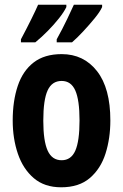

<svg xmlns="http://www.w3.org/2000/svg" viewBox="-20 -837 523 816"><path d="M449 -325Q449 -249 428.5 -184.5Q408 -120 362 -80.5Q316 -41 240 -41Q169 -41 123.5 -80Q78 -119 56 -183.5Q34 -248 34 -325Q34 -408 55.5 -472Q77 -536 123 -571.5Q169 -607 242 -607Q336 -607 392.5 -534.5Q449 -462 449 -325ZM164 -324Q164 -238 182.5 -197Q201 -156 242 -156Q282 -156 300 -196.5Q318 -237 318 -325Q318 -412 300 -452.5Q282 -493 242 -493Q201 -493 182.5 -453Q164 -413 164 -324ZM414 -807Q405 -787 382.5 -759.5Q360 -732 334 -704Q308 -676 286 -657H221V-670Q246 -715 265.5 -756Q285 -797 294 -817H414ZM262 -807Q252 -786 231 -759.5Q210 -733 183.5 -706Q157 -679 130 -657H69V-670Q94 -717 113.5 -756.5Q133 -796 142 -817H262Z"/></svg>

Font: Noto Sans Tamil UI ExtraCondensed
Style: Bold
Weight: 700
Width: 2
Designer: Jelle Bosma - Monotype Design Team
Foundry: Monotype Imaging Inc.
Version: Version 2.004; ttfautohint (v1.8.4.7-5d5b)